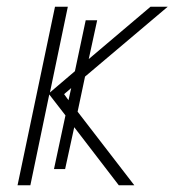

<svg xmlns="http://www.w3.org/2000/svg" viewBox="-20 -549 517 569"><path d="M32 0H70L126 -269L174 -207L140 -48H173L200 -172L332 0H378L210 -218L232 -322L477 -529H426L243 -374L268 -489H234L202 -338L128 -275L181 -529H143ZM170 -270 191 -288 183 -252Z"/></svg>

Font: Noto Sans ExtraLight
Style: Italic
Weight: 200
Italic angle: -12°
Designer: Monotype Design Team
Foundry: Monotype Imaging Inc.
Version: Version 2.013